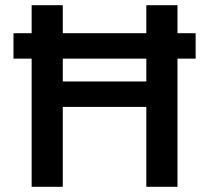

<svg xmlns="http://www.w3.org/2000/svg" viewBox="-20 -720 806 740"><path d="M32 -494V-592H734V-494ZM544 0V-700H664V0ZM102 0V-700H222V0ZM204 -308V-406H567V-308Z"/></svg>

Font: DM Sans 12pt SemiBold
Style: Regular
Weight: 600
Version: Version 4.004;gftools[0.9.30]